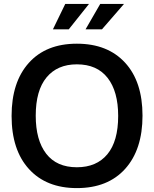

<svg xmlns="http://www.w3.org/2000/svg" viewBox="-20 -964 798 994"><path d="M422.9 -812 499 -943.8H622.1L507.8 -812ZM253.9 -812 317.9 -943.8H440.9L335.9 -812ZM377.9 9.8Q219.7 9.8 129.9 -88.9Q40 -187.5 40 -363.8Q40 -539.1 129.2 -638.4Q218.3 -737.8 377.9 -737.8Q537.1 -737.8 627.4 -639.6Q717.8 -541.5 717.8 -365.2Q717.8 -189.9 628.2 -90.1Q538.6 9.8 377.9 9.8ZM377.9 -98.1Q480 -98.1 535.9 -165.5Q591.8 -232.9 591.8 -363.8Q591.8 -490.7 537.1 -560.8Q482.4 -630.9 377.9 -630.9Q276.9 -630.9 220.9 -563.2Q165 -495.6 165 -365.2Q165 -238.3 219.2 -168.2Q273.4 -98.1 377.9 -98.1Z"/></svg>

Font: BDO Grotesk Medium
Style: Regular
Weight: 500
Designer: Deni Anggara
Foundry: Lokal Container
Version: Version 2.000